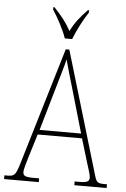

<svg xmlns="http://www.w3.org/2000/svg" viewBox="-64 -975 668 1018"><g transform="rotate(5 270.0 -465.5)"><path d="M253 -771H292C309 -816 342 -880 368 -918V-931H362C321 -888 298 -860 274 -812C248 -860 224 -888 184 -931H178V-918C203 -880 238 -816 253 -771ZM-3 0H182V-20H150C105 -20 96 -28 96 -47C96 -64 111 -109 118 -134L154 -251H390L429 -122C436 -99 449 -62 449 -48C449 -28 441 -20 396 -20H371V0H543V-20H531C494 -20 487 -25 477 -59L282 -714H263L77 -93C58 -30 52 -20 15 -20H-3ZM162 -276 230 -511C245 -565 265 -628 272 -661C282 -625 298 -567 319 -497L383 -276Z"/></g></svg>

Font: Noto Serif Myanmar Condensed Thin
Style: Regular
Weight: 100
Width: 3
Designer: Ben Mitchell and the Monotype Design Team
Foundry: Monotype Imaging Inc.
Version: Version 2.106